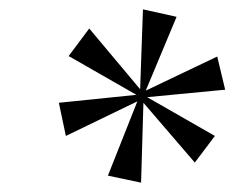

<svg xmlns="http://www.w3.org/2000/svg" viewBox="-20 -784 502 411"><path d="M282 -393 211 -408 274 -567 121 -493 106 -564 272 -581 127 -664 171 -723 280 -593 286 -764 358 -748 292 -590 445 -663 462 -592 295 -576 440 -493 397 -436 287 -564Z"/></svg>

Font: Noto Serif Display Condensed
Style: Italic
Weight: 400
Width: 3
Italic angle: -12°
Designer: Monotype Design Team
Foundry: Monotype Imaging Inc.
Version: Version 2.009